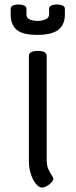

<svg xmlns="http://www.w3.org/2000/svg" viewBox="-20 -834 340 864"><path d="M190 -582V-117Q190 -90 197.5 -73Q205 -56 212.5 -45.5Q220 -35 220 -29Q220 -22 211 -12.5Q202 -3 190.5 3.5Q179 10 169 10Q155 10 141 -7.5Q127 -25 118.5 -52Q110 -79 110 -107V-582Q110 -605 150 -605Q190 -605 190 -582ZM99 -794V-769Q99 -753 113.5 -746.5Q128 -740 149 -740Q169 -740 185 -747Q201 -754 201 -770V-794Q201 -805 211.5 -809.5Q222 -814 236 -814Q250 -814 261 -809.5Q272 -805 272 -794V-769Q272 -723 242.5 -700Q213 -677 148 -677Q82 -677 55 -700Q28 -723 28 -769V-794Q28 -805 38.5 -809.5Q49 -814 63 -814Q77 -814 88 -809.5Q99 -805 99 -794Z"/></svg>

Font: Offside
Style: Regular
Weight: 400
Designer: Eduardo Rodriguez Tunni
Foundry: Eduardo Rodriguez Tunni
Version: Version 1.002; ttfautohint (v1.8.4.7-5d5b);gftools[0.9.23]